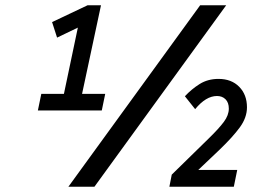

<svg xmlns="http://www.w3.org/2000/svg" viewBox="-20 -710 1064 730"><path d="M124 -290 137 -353H223L276 -605L197 -567L178 -626L313 -690H364L292 -353H380L367 -290ZM240 0 741 -690H840L339 0ZM624 0 633 -46 774 -184Q812 -221 831 -246.5Q850 -272 850 -297Q850 -320 837.5 -332.5Q825 -345 805 -345Q763 -345 722 -295L683 -344Q708 -371 739 -390.5Q770 -410 811 -410Q860 -410 889.5 -380Q919 -350 919 -302Q919 -263 892 -226Q865 -189 815 -141L734 -64H882L869 0Z"/></svg>

Font: Radio Canada Condensed
Style: Italic
Weight: 400
Width: 3
Italic angle: -12°
Designer: Charles Daoud, Etienne Aubert Bonn, Alexandre Saumier Demers, Jacques Le Bailly
Foundry: Radio-Canada
Version: Version 2.104; ttfautohint (v1.8.4.7-5d5b);gftools[0.9.28.de